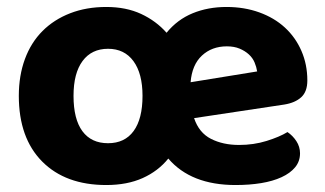

<svg xmlns="http://www.w3.org/2000/svg" viewBox="-20 -516 933 551"><path d="M285 -496Q342 -496 385 -476Q428 -456 458 -422Q489 -460 533 -478Q577 -496 630 -496Q681 -496 724 -480.5Q767 -465 797.5 -437Q828 -409 845 -370Q862 -331 862 -285Q862 -253 844.5 -237Q827 -221 796 -216L537 -177Q551 -135 585.5 -117.5Q620 -100 666 -100Q708 -100 745 -111.5Q782 -123 805 -137Q820 -127 830.5 -111Q841 -95 841 -76Q841 -53 827 -36Q813 -19 788 -7.5Q763 4 729.5 9.5Q696 15 656 15Q528 15 463 -61Q434 -25 389.5 -5Q345 15 285 15Q168 15 101 -52.5Q34 -120 34 -241Q34 -299 51.5 -346.5Q69 -394 102 -427Q135 -460 181.5 -478Q228 -496 285 -496ZM290 -376Q243 -376 217 -341Q191 -306 191 -241Q191 -174 216.5 -139.5Q242 -105 290 -105Q338 -105 363.5 -140Q389 -175 389 -241Q389 -305 363 -340.5Q337 -376 290 -376ZM631 -383Q588 -383 559.5 -356.5Q531 -330 527 -280L718 -311Q716 -324 710.5 -337Q705 -350 694 -360Q683 -370 667.5 -376.5Q652 -383 631 -383Z"/></svg>

Font: Baloo Da 2
Style: Bold
Weight: 700
Designer: Noopur Datye, Sulekha Rajkumar and Ek Type
Foundry: Ek Type
Version: Version 1.640;hotconv 1.0.111;makeotfexe 2.5.65597; ttfautoh